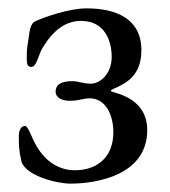

<svg xmlns="http://www.w3.org/2000/svg" viewBox="-20 -431 407 459"><path d="M250 -218C283 -232 318 -251 318 -311C318 -386 258 -411 187 -411C146 -411 88 -391 64 -380C55 -376 51 -361 50 -351C46 -321 44 -320 44 -294C44 -281 44 -271 55 -271C68 -271 71 -299 82 -317C107 -358 136 -381 174 -381C230 -381 247 -334 247 -295C247 -255 220 -231 197 -231C178 -231 167 -237 154 -237C130 -237 113 -231 113 -212C113 -196 131 -190 147 -190C169 -190 179 -196 194 -196C234 -196 251 -154 251 -115C251 -55 212 -24 159 -24C122 -24 83 -44 58 -100C52 -114 45 -130 40 -130C31 -130 25 -121 25 -105C25 -84 25 -73 31 -46C40 -11 116 8 148 8C213 8 332 -13 332 -120C332 -178 289 -201 250 -211C243 -213 244 -215 250 -218Z"/></svg>

Font: EB Garamond 12
Style: Regular
Weight: 400
Version: Version 0.016+